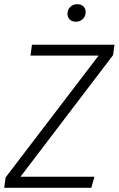

<svg xmlns="http://www.w3.org/2000/svg" viewBox="-22 -899 568 919"><path d="M5 -50 450 -633H124L131 -685H526L519 -635L76 -53H430L415 0H-2ZM301 -833Q301 -853 314.5 -866Q328 -879 348 -879Q366 -879 377 -868.5Q388 -858 388 -841Q388 -821 374.5 -808Q361 -795 341 -795Q323 -795 312 -805.5Q301 -816 301 -833Z"/></svg>

Font: Fira Sans Light
Style: Italic
Weight: 300
Italic angle: -8°
Designer: bBox Type GmbH & Carrois Corporate GbR & Edenspiekermann AG
Foundry: bBox Type GmbH & Carrois Corporate GbR & Edenspiekermann AG
Version: Version 4.301